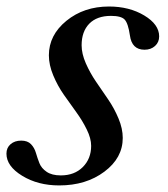

<svg xmlns="http://www.w3.org/2000/svg" viewBox="-54 -560 515 590"><path d="M280.8 -540Q343.3 -540 389.2 -512.5Q435.1 -484.9 435.1 -448.2Q435.1 -430.2 422.4 -418.7Q409.7 -407.2 390.1 -407.2Q351.1 -407.2 345.2 -451.2Q339.8 -488.3 329.1 -499.8Q318.4 -511.2 287.1 -511.2Q243.7 -511.2 220.2 -487.1Q196.8 -462.9 196.8 -420.9Q196.8 -395 209.7 -365.5Q222.7 -335.9 241.2 -308.8Q259.8 -281.7 278.6 -254.2Q297.4 -226.6 310.3 -195.6Q323.2 -164.6 323.2 -136.2Q323.2 -74.7 266.8 -32.5Q210.4 9.8 127.9 9.8Q62.5 9.8 14.2 -19.8Q-34.2 -49.3 -34.2 -87.9Q-34.2 -106 -21.5 -116.9Q-8.8 -127.9 11.2 -127.9Q30.8 -127.9 41.3 -116.9Q51.8 -106 56.4 -90.1Q61 -74.2 67.1 -58.6Q73.2 -43 89.4 -32Q105.5 -21 132.8 -21Q174.8 -21 200.4 -46.6Q226.1 -72.3 226.1 -111.8Q226.1 -134.8 212.6 -162.1Q199.2 -189.5 180.2 -215.6Q161.1 -241.7 142.1 -269Q123 -296.4 109.6 -328.4Q96.2 -360.4 96.2 -390.1Q96.2 -452.1 150.1 -496.1Q204.1 -540 280.8 -540Z"/></svg>

Font: Libre Caslon Text
Style: Italic
Weight: 400
Italic angle: -25°
Designer: Pablo Impallari, Rodrigo Fuenzalida
Foundry: Pablo Impallari, Rodrigo Fuenzalida
Version: Version 1.002